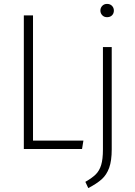

<svg xmlns="http://www.w3.org/2000/svg" viewBox="-20 -763 690 983"><path d="M149 -684V-43H407L400 0H102V-684ZM552 2Q552 60 539 96Q526 132 501 154.5Q476 177 432 200L417 168Q452 148 470.5 129.5Q489 111 498 81.5Q507 52 507 2V-522H552ZM563 -709Q563 -694 553.5 -684.5Q544 -675 528 -675Q513 -675 503.5 -685Q494 -695 494 -709Q494 -723 503.5 -733Q513 -743 528 -743Q544 -743 553.5 -733Q563 -723 563 -709Z"/></svg>

Font: Fira Sans Condensed ExtraLight
Style: Regular
Weight: 275
Width: 3
Designer: Carrois Corporate & Edenspiekermann AG
Foundry: Carrois Corporate GbR & Edenspiekermann AG
Version: Version 4.203